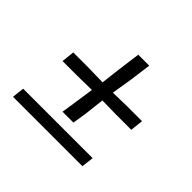

<svg xmlns="http://www.w3.org/2000/svg" viewBox="-126 -691 855 855"><g transform="rotate(45 301.0 -263.5)"><path d="M245.5 -109 255.5 -175 269.5 -270 170 -268.5H86L92.5 -329.5H180L279 -327.5L290.5 -423L304.5 -527H373.5L359.5 -423L344 -327.5L430.5 -329.5H525.5L519 -268.5H420L335.5 -270L324.5 -175L314 -109ZM42.5 0 49 -57.5H486.5L479.5 0Z"/></g></svg>

Font: Merriweather 96pt Black
Style: Italic
Weight: 900
Italic angle: -7.8°
Version: Version 2.101